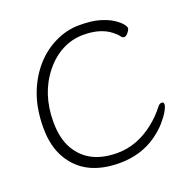

<svg xmlns="http://www.w3.org/2000/svg" viewBox="-129 -834 956 973"><g transform="rotate(-20 349.0 -347.5)"><path d="M355 16Q168 16 91 -116Q51 -184 51 -282.5Q51 -381 78 -457Q105 -533 153 -590Q201 -647 266 -679Q331 -711 398.5 -711Q466 -711 508 -698.5Q550 -686 576 -669Q602 -652 614.5 -637Q627 -622 627 -613Q627 -604 615.5 -590Q604 -576 594 -576Q584 -576 576.5 -587.5Q569 -599 547 -616Q493 -658 402 -658Q341 -658 287.5 -630Q234 -602 194 -552Q109 -447 109 -295Q109 -205 142 -148Q206 -36 361 -36Q467 -36 561 -110Q604 -144 636 -186Q646 -199 657.5 -199Q669 -199 669 -187Q669 -175 656.5 -152.5Q644 -130 619.5 -101.5Q595 -73 558 -46Q471 16 355 16Z"/></g></svg>

Font: LXGW WenKai TC Light
Style: Regular
Weight: 300
Designer: LXGW / Fontworks Inc.
Foundry: LXGW / Fontworks Inc.
Version: Version 1.330